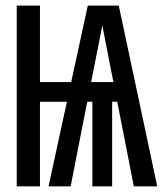

<svg xmlns="http://www.w3.org/2000/svg" viewBox="-20 -658 590 678"><path d="M151.4 0H229.5L288.1 -298.8H306.2V0H376V-298.8H394L452.6 0H535.2L399.4 -638.2H290L231.4 -368.2H121.1V-638.2H39.1V0H121.1V-298.8H216.3ZM341.3 -567.9 380.4 -368.2H301.8Z"/></svg>

Font: CodeNewRoman Nerd Font Mono
Style: Regular
Weight: 400
Monospace: yes
Designer: Sam Radian
Foundry: Code New Roman
Version: Version 2.00 November 29, 2014;Nerd Fonts 3.2.1